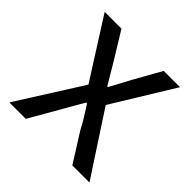

<svg xmlns="http://www.w3.org/2000/svg" viewBox="-147 -668 793 793"><g transform="rotate(45 249.0 -271.5)"><path d="M15 0 194 -283 29 -543H127L200 -424Q213 -401 227 -378.5Q241 -356 254 -333H258Q271 -356 283 -378.5Q295 -401 307 -424L374 -543H469L304 -274L483 0H383L303 -127Q290 -152 275 -176.5Q260 -201 245 -224H240Q226 -201 212 -176.5Q198 -152 184 -127L111 0Z"/></g></svg>

Font: Chiron Sans HK TT
Style: Regular
Weight: 400
Designer: Ryoko NISHIZUKA 西塚涼子 (kana, bopomofo & ideographs); Paul D. Hunt (Latin, Greek & Cyrillic); Sandoll Communications 산돌커뮤니
Foundry: Adobe
Version: Version 2.022;hotconv 1.0.109;makeotfexe 2.5.65596